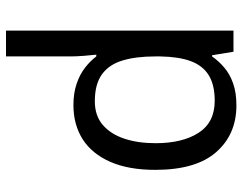

<svg xmlns="http://www.w3.org/2000/svg" viewBox="-106 -546 826 655"><g transform="rotate(90 307.5 -219.0)"><path d="M340 -612Q439 -612 499.5 -543Q560 -474 560 -335Q560 -244 532.5 -181.5Q505 -119 455.5 -87.5Q406 -56 339 -56Q298 -56 266 -67Q234 -78 211.5 -95.5Q189 -113 173 -134H167Q169 -117 171 -91Q173 -65 173 -46V174H85V-602H157L169 -529H173Q189 -552 211.5 -571Q234 -590 265.5 -601Q297 -612 340 -612ZM324 -538Q270 -538 237 -517.5Q204 -497 189 -456Q174 -415 173 -352V-335Q173 -269 187 -223Q201 -177 234.5 -153Q268 -129 326 -129Q375 -129 406.5 -156Q438 -183 453.5 -229.5Q469 -276 469 -336Q469 -428 433.5 -483Q398 -538 324 -538Z"/></g></svg>

Font: Noto Sans Malayalam UI
Style: Regular
Weight: 400
Designer: Jelle Bosma - Monotype Design Team
Foundry: Monotype Imaging Inc.
Version: Version 2.104